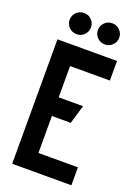

<svg xmlns="http://www.w3.org/2000/svg" viewBox="-164 -947 731 1015"><g transform="rotate(20 201.5 -439.5)"><path d="M126 -879Q101 -879 83.5 -861.5Q66 -844 66 -820Q66 -795 83.5 -777.5Q101 -760 126 -760Q152 -760 169 -777.5Q186 -795 186 -820Q186 -844 169 -861.5Q152 -879 126 -879ZM285 -879Q260 -879 242.5 -861.5Q225 -844 225 -820Q225 -795 242.5 -777.5Q260 -760 285 -760Q310 -760 327.5 -777.5Q345 -795 345 -820Q345 -844 327.5 -861.5Q310 -879 285 -879ZM41 0H374V-101H152V-309H258L289 -414H152V-590H376V-700H41Z"/></g></svg>

Font: Advent Pro
Style: Bold
Weight: 700
Designer: VivaRado, Andreas Kalpakidis
Foundry: VivaRado, Andreas Kalpakidis
Version: Version 3.000